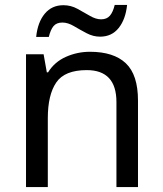

<svg xmlns="http://www.w3.org/2000/svg" viewBox="-20 -755 658 775"><path d="M343 -546Q439 -546 488 -499.5Q537 -453 537 -349V0H450V-343Q450 -472 330 -472Q241 -472 207 -422Q173 -372 173 -278V0H85V-536H156L169 -463H174Q200 -505 246 -525.5Q292 -546 343 -546ZM126 -606Q132 -665 160.5 -699.5Q189 -734 236 -734Q266 -734 292.5 -719.5Q319 -705 343 -691Q367 -677 388 -677Q411 -677 423.5 -691.5Q436 -706 443 -735H493Q487 -677 459 -642Q431 -607 384 -607Q356 -607 329.5 -621Q303 -635 278.5 -649.5Q254 -664 232 -664Q208 -664 196 -649.5Q184 -635 177 -606Z"/></svg>

Font: Noto Sans Elymaic
Style: Regular
Weight: 400
Designer: Morgane Pierson
Foundry: Google LLC
Version: Version 1.002; ttfautohint (v1.8.4.7-5d5b)